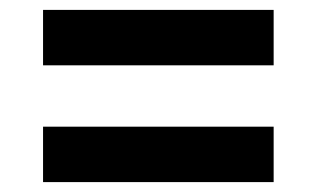

<svg xmlns="http://www.w3.org/2000/svg" viewBox="-20 -524 640 388"><path d="M67 -392V-504H533V-392ZM67 -156V-268H533V-156Z"/></svg>

Font: Source Code Pro ExtraLight Black
Style: Italic
Weight: 900
Italic angle: -11°
Monospace: yes
Version: Version 1.016;hotconv 1.0.116;makeotfexe 2.5.65601